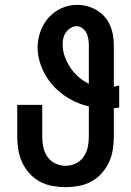

<svg xmlns="http://www.w3.org/2000/svg" viewBox="-20 -763 540 791"><path d="M250 8Q223 8 195.5 3Q168 -2 144 -15Q120 -28 101.5 -48.5Q83 -69 71.5 -93.5Q60 -118 55.5 -145.5Q51 -173 51 -200V-331H154V-200Q154 -178 158.5 -156.5Q163 -135 175.5 -117Q188 -99 208 -89.5Q228 -80 250 -80Q272 -80 292 -89.5Q312 -99 324.5 -117Q337 -135 341.5 -156.5Q346 -178 346 -200V-325Q318 -331 291.5 -343Q265 -355 241.5 -372Q218 -389 198.5 -410.5Q179 -432 165 -457.5Q151 -483 143 -511Q135 -539 135 -568Q135 -601 146.5 -633Q158 -665 180 -690Q202 -715 233 -729Q264 -743 297 -743Q319 -743 339.5 -737.5Q360 -732 378.5 -721Q397 -710 411 -694Q425 -678 433.5 -658.5Q442 -639 445.5 -617.5Q449 -596 449 -575V-406Q454 -407 459.5 -408Q465 -409 471 -411V-320Q465 -319 459.5 -318Q454 -317 449 -317V-200Q449 -173 444.5 -145.5Q440 -118 428.5 -93.5Q417 -69 398.5 -48.5Q380 -28 356 -15Q332 -2 304.5 3Q277 8 250 8ZM346 -418V-575Q346 -588 344 -601.5Q342 -615 336.5 -626.5Q331 -638 320 -646.5Q309 -655 296 -655Q282 -655 270.5 -647.5Q259 -640 251.5 -629.5Q244 -619 241 -606Q238 -593 238 -580Q238 -554 247 -529.5Q256 -505 270 -484Q284 -463 303.5 -446Q323 -429 346 -418Z"/></svg>

Font: Iosevka Curly
Style: Bold
Weight: 700
Monospace: yes
Designer: Belleve Invis
Foundry: Belleve Invis
Version: Version 22.1.2; ttfautohint (v1.8.4)